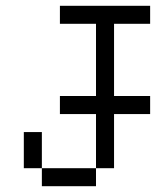

<svg xmlns="http://www.w3.org/2000/svg" viewBox="-20 -645 540 665"><path d="M500 -250V-312.5H375Q375 -312.5 375 -562.5H500V-625H187.5V-562.5H312.5Q312.5 -562.5 312.5 -312.5H187.5V-250H312.5V-62.5H125V0H312.5V-62.5H375V-250ZM125 -62.5Q125 -62.5 125 -187.5H62.5Q62.5 -187.5 62.5 -62.5Z"/></svg>

Font: CalcUnifontExMono
Style: Regular
Weight: 500
Version: Version 15.0.06